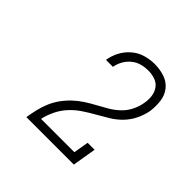

<svg xmlns="http://www.w3.org/2000/svg" viewBox="-139 -972 778 778"><g transform="rotate(45 250.0 -583.0)"><path d="M111 -323V-324Q115 -348 120.5 -371.5Q126 -395 135.5 -418Q145 -441 160 -462Q175 -483 193.5 -500.5Q212 -518 233.5 -532Q255 -546 277.5 -558Q300 -570 322 -583Q344 -596 362.5 -613.5Q381 -631 392.5 -654Q404 -677 408 -701Q408 -701 408 -701Q408 -701 408 -701Q412 -722 409.5 -742Q407 -762 396 -777.5Q385 -793 366.5 -799.5Q348 -806 327 -806Q308 -806 289 -801Q270 -796 254 -783Q238 -770 228 -752Q218 -734 215 -715H175Q179 -742 192 -766.5Q205 -791 226.5 -809.5Q248 -828 274.5 -835.5Q301 -843 327 -843Q357 -843 384 -834Q411 -825 428 -803.5Q445 -782 448.5 -753Q452 -724 448 -695Q443 -668 430.5 -642Q418 -616 398 -595Q378 -574 352.5 -558.5Q327 -543 302 -529Q277 -515 252.5 -498.5Q228 -482 208.5 -460.5Q189 -439 176.5 -413Q164 -387 158 -360H349L360 -425H400L383 -323Z"/></g></svg>

Font: Iosevka Slab XLtObl
Style: Regular
Weight: 200
Italic angle: -9°
Monospace: yes
Designer: Belleve Invis
Foundry: Belleve Invis
Version: Version 11.1.1; ttfautohint (v1.8.3)